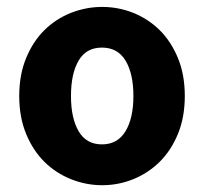

<svg xmlns="http://www.w3.org/2000/svg" viewBox="-20 -528 595 560"><path d="M209.2 -351.1Q187 -313 187 -248Q187 -183.1 209.5 -145Q231.9 -106.9 277.3 -106.9Q322.8 -106.9 345.9 -145Q369.1 -183.1 369.1 -248Q369.1 -313 346.2 -351.1Q323.2 -389.2 277.3 -389.2Q231.4 -389.2 209.2 -351.1ZM56.2 -137.5Q36.1 -186 36.1 -248Q36.1 -310.1 56.2 -358.6Q76.2 -407.2 109.6 -440.2Q143.1 -473.1 187 -490.5Q231 -507.8 278.1 -507.8Q325.2 -507.8 368.7 -490.5Q412.1 -473.1 445.6 -440.2Q479 -407.2 499 -358.6Q519 -310.1 519 -248Q519 -186 499 -137.5Q479 -88.9 445.6 -55.9Q412.1 -22.9 368.7 -5.4Q325.2 12.2 278.1 12.2Q231 12.2 187 -5.4Q143.1 -22.9 109.6 -55.9Q76.2 -88.9 56.2 -137.5Z"/></svg>

Font: SourceSansPro-Bold
Style: Bold
Weight: 700
Designer: Paul D. Hunt
Foundry: Adobe Systems Incorporated
Version: Version 1.050;PS Version 1.000;hotconv 1.0.70;makeotf.lib2.5